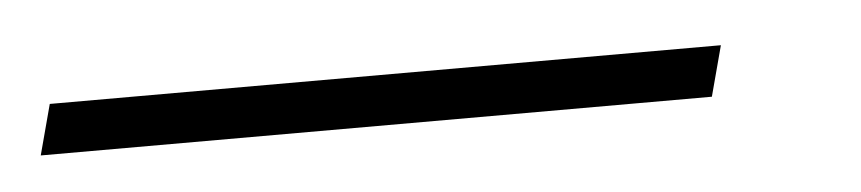

<svg xmlns="http://www.w3.org/2000/svg" viewBox="-108 -2 511 114"><g transform="rotate(-5 147.5 55.0)"><path d="M-78 40H322L314 70H-86Z"/></g></svg>

Font: Srisakdi
Style: Regular
Weight: 400
Designer: Cadson Demak Co.,Ltd.
Foundry: Cadson Demak Co.,Ltd.
Version: Version 1.000